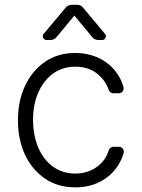

<svg xmlns="http://www.w3.org/2000/svg" viewBox="-20 -776 596 807"><path d="M169.4 -25.2Q115.1 -62.1 85.2 -125.4Q55.4 -189.3 55.4 -270.6Q55.4 -352.3 85.9 -416.5Q116.1 -480.1 170.1 -517Q224.4 -553.3 295.5 -553.3Q349.8 -553.3 394.9 -532.3Q439.3 -511 468 -473Q489.3 -445 498.9 -410.2Q499.6 -408 499.6 -404.5Q499.6 -396 493.6 -389.9Q487.6 -383.9 479 -383.9H456.7Q449.9 -383.9 444.4 -387.8Q438.9 -391.7 436.8 -398.1Q424.4 -435.7 392.8 -462.7Q355.1 -495.7 296.5 -495.7Q244.3 -495.7 204.2 -467.7Q163.7 -438.6 141.7 -388.8Q119 -339.1 119 -272.7Q119 -206.7 141 -155.2Q163.4 -103.7 203.1 -75.3Q243.3 -46.5 296.5 -46.5Q333.1 -46.5 362.9 -60.4Q392.4 -73.5 413.4 -99.1Q429.7 -119.3 437.1 -144.5Q439.3 -151.3 444.8 -155.2Q450.3 -159.1 457 -159.1H479.4Q488.3 -159.1 494.3 -153.1Q500.4 -147 500.4 -138.5Q500.4 -136.4 499.6 -132.8Q490.1 -99.1 469.8 -71.4Q442.1 -32.7 397.7 -10.7Q353 11.4 296.5 11.4Q223 11.4 169.4 -25.2ZM163.4 -633.5 256.7 -744.7Q261 -750 267.2 -752.8Q273.4 -755.7 280.5 -755.7H304.7Q319.2 -755.7 328.5 -744.7L421.5 -633.5Q425.1 -629.6 425.1 -623.6Q425.1 -617.5 420.8 -612.7Q416.5 -608 409.8 -608H392Q385.3 -608 378.9 -611Q372.5 -614 368.3 -619.3L292.6 -710.6L217 -619.3Q207.4 -608 193.2 -608H175.4Q168.7 -608 164.2 -612.7Q159.8 -617.5 159.8 -623.9Q159.8 -629.6 163.4 -633.5Z"/></svg>

Font: DeltaSans Light
Style: Regular
Weight: 300
Designer: Rasmus Andersson
Foundry: rsms
Version: Version 3.012